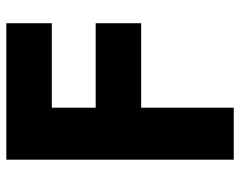

<svg xmlns="http://www.w3.org/2000/svg" viewBox="-94 -646 740 591"><g transform="rotate(-90 275.5 -350.0)"><path d="M500 -700V-560H240V-425H500V-285H240V0H80V-700Z"/></g></svg>

Font: Goli Bold
Style: Regular
Weight: 700
Designer: jaikishan Patel
Foundry: MagicType
Version: Version 1.000